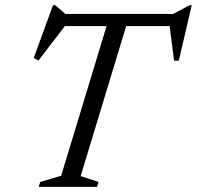

<svg xmlns="http://www.w3.org/2000/svg" viewBox="-20 -724 763 744"><path d="M675.5 -623H184L239.5 -633.5L129 -489.5L110.5 -499L185.5 -704H194L242.5 -662L209.5 -670H679L636.5 -662L714.5 -704H723L673 -489H654.5L636 -632.5ZM398 -639.5H474L292.5 -41.5L362 -19L356 0H130L136 -19L217 -43Z"/></svg>

Font: Newsreader 16pt
Style: Italic
Weight: 400
Italic angle: -17°
Designer: Hugues Gentile
Foundry: Production Type
Version: Version 1.003